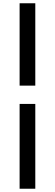

<svg xmlns="http://www.w3.org/2000/svg" viewBox="-20 -871 336 1175"><path d="M100 -347H196V-851H100ZM100 284H196V-235H100Z"/></svg>

Font: Noto Sans Mono CJK SC
Style: Bold
Weight: 700
Designer: Ryoko NISHIZUKA 西塚涼子 (kana, bopomofo & ideographs); Paul D. Hunt (Latin, Greek & Cyrillic); Sandoll Communications 산돌커뮤니
Foundry: Adobe
Version: Version 2.004;hotconv 1.0.118;makeotfexe 2.5.65603